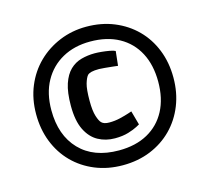

<svg xmlns="http://www.w3.org/2000/svg" viewBox="-102 -796 1039 951"><g transform="rotate(-15 417.5 -321.0)"><path d="M416 34Q339 34 274.5 7.5Q210 -19 163 -66.5Q116 -114 90.5 -179Q65 -244 65 -321Q65 -399 92 -464Q119 -529 167 -576Q215 -623 279 -649.5Q343 -676 416 -676Q494 -676 558.5 -649.5Q623 -623 670 -576Q717 -529 743 -464Q769 -399 769 -321Q769 -244 743 -179Q717 -114 670 -66.5Q623 -19 558.5 7.5Q494 34 416 34ZM412 -105Q365 -105 326.5 -126Q288 -147 265 -193.5Q242 -240 242 -317Q242 -386 256.5 -429Q271 -472 296 -496Q321 -520 354 -529Q387 -538 423 -538Q438 -538 458.5 -536Q479 -534 498.5 -530.5Q518 -527 527 -522L519 -448Q512 -449 493 -451Q474 -453 453.5 -455Q433 -457 424 -457Q399 -457 385 -453.5Q371 -450 364 -443Q354 -431 346 -403.5Q338 -376 338 -316Q338 -266 347 -237.5Q356 -209 366 -200Q378 -188 405 -188Q434 -188 461 -194.5Q488 -201 506 -207Q524 -213 524 -213L544 -141Q544 -141 527.5 -132Q511 -123 481.5 -114Q452 -105 412 -105ZM416 -42Q502 -42 563.5 -76Q625 -110 658 -172.5Q691 -235 691 -321Q691 -407 658 -469.5Q625 -532 563.5 -566Q502 -600 416 -600Q335 -600 273.5 -566Q212 -532 177.5 -469.5Q143 -407 143 -321Q143 -192 215 -117Q287 -42 416 -42Z"/></g></svg>

Font: Ruda SemiBold
Style: Regular
Weight: 600
Designer: Mariela Monsalve and Angelina Sanchez
Foundry: Mariela Monsalve and Angelina Sanchez
Version: Version 2.001